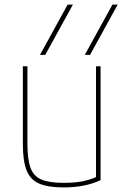

<svg xmlns="http://www.w3.org/2000/svg" viewBox="-20 -810 540 840"><path d="M374 -570H351L472 -790H495ZM178 -570H155L276 -790H299ZM258 10Q190 10 151 -7Q112 -24 96 -65.5Q80 -107 80 -180V-520H100V-180Q100 -113 113.5 -76Q127 -39 161.5 -24.5Q196 -10 258 -10Q290 -10 316.5 -13Q343 -16 366.5 -23Q390 -30 411 -40L400 -26V-520H420V-22Q353 10 258 10Z"/></svg>

Font: M PLUS 1 Code Thin
Style: Regular
Weight: 250
Designer: Coji Morishita
Foundry: UNDERFOREST DESIGN
Version: Version 1.002